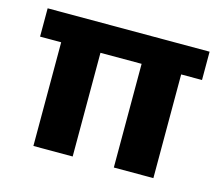

<svg xmlns="http://www.w3.org/2000/svg" viewBox="-77 -594 803 694"><g transform="rotate(15 324.0 -247.0)"><path d="M627 -388H549V0H401V-388H247V0H100V-388H21V-494H627Z"/></g></svg>

Font: Exo 2.0
Style: Bold
Weight: 700
Designer: Natanael Gama
Version: Version 1.001;PS 001.001;hotconv 1.0.70;makeotf.lib2.5.58329